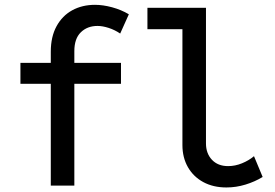

<svg xmlns="http://www.w3.org/2000/svg" viewBox="-20 -785 1165 812"><path d="M194.8 0V-566.4Q194.8 -629.4 219 -673.8Q243.2 -718.3 285.4 -741.5Q327.6 -764.6 381.8 -764.6Q415.5 -764.6 454.1 -754.2Q492.7 -743.7 524.9 -724.6L488.3 -643.1Q465.3 -658.7 439.5 -667Q413.6 -675.3 392.6 -675.3Q349.1 -675.3 321.8 -648.4Q294.4 -621.6 294.4 -568.8V0ZM66.4 -430.7V-519H491.7V-430.7ZM937.5 7.8Q881.8 7.8 839.8 -14.9Q797.9 -37.6 774.7 -78.1Q751.5 -118.7 751.5 -171.4V-752H851.1V-178.7Q851.1 -136.2 876.2 -109.4Q901.4 -82.5 944.8 -82.5Q974.6 -82.5 1003.7 -94.5Q1032.7 -106.4 1054.2 -124.5L1090.8 -36.6Q1058.1 -16.6 1018.3 -4.4Q978.5 7.8 937.5 7.8ZM603.5 -661.6V-752H851.1V-661.6Z"/></svg>

Font: Reddit Mono Medium
Style: Regular
Weight: 500
Monospace: yes
Designer: Stephen Hutchings
Foundry: Reddit
Version: Version 1.014